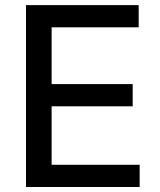

<svg xmlns="http://www.w3.org/2000/svg" viewBox="-20 -748 642 768"><path d="M84 0V-727.5H534.7V-638.7H186.5V-411.6H510.7V-322.8H186.5V-88.9H538.6V0Z"/></svg>

Font: Inter Cardless
Style: Regular
Weight: 400
Designer: Rasmus Andersson
Foundry: rsms
Version: Version 4.001;git-9221beed3